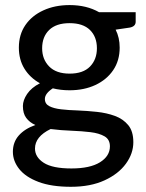

<svg xmlns="http://www.w3.org/2000/svg" viewBox="-20 -536 562 738"><path d="M252.5 182Q177.5 182 128 163.2Q78.5 144.5 54 113.8Q29.5 83 29.5 47.5Q29.5 10.5 52.2 -15.2Q75 -41 116 -55.5Q93.5 -65.5 80.8 -82.8Q68 -100 68 -128.5Q68 -150.5 84.2 -174.8Q100.5 -199 133.5 -216Q95.5 -237 74 -271.8Q52.5 -306.5 52.5 -353Q52.5 -403 77.5 -439.5Q102.5 -476 146.8 -496.2Q191 -516.5 247.5 -516.5Q313 -516.5 361 -489H501.5V-452.5Q501.5 -434.5 479 -430L424.5 -422Q440 -391.5 440 -353Q440 -303 415 -266.2Q390 -229.5 346.5 -209.2Q303 -189 247.5 -189Q213 -189 183 -196.5Q152.5 -176.5 152.5 -155.5Q152.5 -136.5 169.8 -127.8Q187 -119 215.2 -115.8Q243.5 -112.5 278 -111.5Q315 -110 352.5 -106Q390 -102 421.5 -90.5Q453 -79 472.8 -55.2Q492.5 -31.5 492.5 10.5Q492.5 54 464 93.2Q435.5 132.5 381.8 157.2Q328 182 252.5 182ZM254.5 111.5Q326 111.5 364.2 87.8Q402.5 64 402.5 26.5Q402.5 0 381.8 -12Q361 -24 327.8 -28Q294.5 -32 255.5 -33.5Q214 -35 174.5 -40Q114.5 -11 114.5 35Q114.5 68 148.2 89.8Q182 111.5 254.5 111.5ZM247.5 -253Q299.5 -253 326 -280.2Q352.5 -307.5 352.5 -350.5Q352.5 -394.5 325.8 -420.8Q299 -447 247.5 -447Q196 -447 169 -420.8Q142 -394.5 142 -350.5Q142 -308 169 -280.5Q196 -253 247.5 -253Z"/></svg>

Font: Verano Sans Medium
Style: Regular
Weight: 500
Designer: Lukasz Dziedzic with Adam Twardoch and Botio Nikoltchev
Foundry: tyPoland Lukasz Dziedzic
Version: Version 3.001;December 28, 2019;FontCreator 12.0.0.2547 64-b